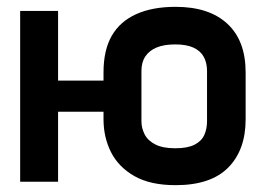

<svg xmlns="http://www.w3.org/2000/svg" viewBox="-20 -532 772 562"><path d="M93 -296V-205H340V-296ZM699 -183V-320Q699 -413 645.5 -462.5Q592 -512 494 -512Q426 -512 378.5 -490.5Q331 -469 307 -427Q283 -385 283 -320V-183Q283 -130 305 -86.5Q327 -43 373.5 -16.5Q420 10 494 10Q597 10 648 -41.5Q699 -93 699 -183ZM586 -324V-177Q586 -155 578 -137Q570 -119 549.5 -108.5Q529 -98 493 -98Q457 -98 435 -109Q413 -120 403.5 -138.5Q394 -157 394 -177V-324Q394 -350 405.5 -367Q417 -384 438.5 -393Q460 -402 493 -402Q526 -402 546.5 -392.5Q567 -383 576.5 -365.5Q586 -348 586 -324ZM39 0H150V-500H39Z"/></svg>

Font: Advent Pro Expanded
Style: Bold
Weight: 700
Width: 7
Designer: VivaRado, Andreas Kalpakidis
Foundry: VivaRado, Andreas Kalpakidis
Version: Version 3.000